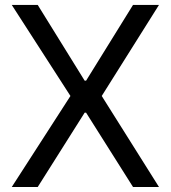

<svg xmlns="http://www.w3.org/2000/svg" viewBox="-20 -747 682 767"><path d="M318.2 -424.7H323.9L511.4 -727.3H615.1L386.4 -363.6L615.1 0H511.4L323.9 -296.9H318.2L130.7 0H27L261.4 -363.6L27 -727.3H130.7Z"/></svg>

Font: Fast_Sans
Style: Regular
Weight: 400
Designer: Rasmus Andersson
Foundry: rsms
Version: Version 3.018;git-588b23468